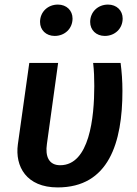

<svg xmlns="http://www.w3.org/2000/svg" viewBox="-20 -804 599 839"><path d="M219 -647C263 -647 297 -679 297 -723C297 -758 271 -784 233 -784C189 -784 155 -752 155 -708C155 -673 181 -647 219 -647ZM438 -647C482 -647 516 -679 516 -723C516 -758 490 -784 452 -784C408 -784 374 -752 374 -708C374 -673 400 -647 438 -647ZM507 -529H387C391 -495 392 -461 392 -428C392 -291 371 -82 243 -82C193 -82 177 -121 185 -175L234 -529H108L58 -173C45 -77 95 15 232 15C455 15 515 -180 515 -407C515 -451 512 -490 507 -529Z"/></svg>

Font: Fira Sans Medium
Style: Italic
Weight: 500
Italic angle: -8°
Designer: bBox Type GmbH & Carrois Corporate GbR & Edenspiekermann AG
Foundry: bBox Type GmbH & Carrois Corporate GbR & Edenspiekermann AG
Version: Version 4.301;PS 004.301;hotconv 1.0.88;makeotf.lib2.5.64775